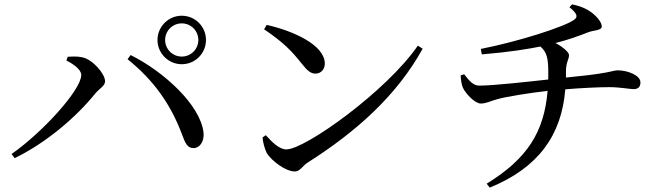

<svg xmlns="http://www.w3.org/2000/svg" viewBox="-20 -803 3040 879"><path d="M701 -620C701 -559 751 -509 812 -509C874 -509 923 -559 923 -620C923 -681 874 -731 812 -731C751 -731 701 -681 701 -620ZM736 -620C736 -662 770 -696 812 -696C854 -696 888 -662 888 -620C888 -578 854 -544 812 -544C770 -544 736 -578 736 -620ZM284 -526C314 -511 352 -485 352 -460C352 -390 170 -193 33 -98L47 -79C188 -147 328 -265 417 -376C437 -399 461 -410 461 -431C461 -465 404 -532 355 -541C332 -546 307 -544 290 -543ZM866 -125C894 -125 915 -154 912 -194C899 -322 729 -476 578 -551L564 -532C683 -436 760 -328 812 -191C828 -148 837 -125 866 -125Z M1201 -689 1189 -669C1280 -607 1314 -571 1362 -511C1387 -479 1403 -466 1424 -466C1449 -466 1467 -485 1467 -512C1467 -597 1322 -662 1201 -689ZM1893 -594C1750 -386 1377 -119 1291 -119C1258 -119 1225 -153 1197 -184L1182 -174C1183 -154 1192 -120 1202 -101C1223 -68 1286 -18 1330 -18C1354 -18 1366 -45 1389 -59C1611 -200 1796 -365 1915 -580Z M2089 -458C2090 -433 2094 -414 2099 -402C2111 -375 2154 -329 2181 -329C2207 -329 2229 -342 2257 -349C2294 -360 2408 -378 2487 -387C2471 -199 2395 -77 2208 38L2222 56C2445 -35 2551 -184 2568 -394C2636 -400 2722 -404 2768 -404C2820 -404 2862 -395 2880 -395C2902 -395 2912 -405 2912 -426C2912 -458 2854 -481 2808 -481C2790 -481 2781 -474 2718 -465C2687 -460 2630 -454 2571 -448V-475C2571 -521 2585 -529 2585 -551C2585 -564 2556 -589 2523 -606C2575 -619 2621 -635 2675 -656C2699 -665 2735 -663 2735 -682C2735 -702 2710 -729 2691 -744C2671 -759 2644 -774 2599 -783L2587 -770C2625 -739 2626 -725 2608 -712C2561 -679 2350 -612 2181 -579L2186 -554C2317 -565 2399 -579 2454 -590C2484 -564 2489 -534 2490 -484V-439C2407 -430 2240 -411 2174 -411C2147 -411 2129 -432 2105 -463Z"/></svg>

Font: Noto Serif KR Medium
Style: Regular
Weight: 500
Designer: Ryoko NISHIZUKA 西塚涼子 (kana & ideographs); Frank Grießhammer (Latin, Greek & Cyrillic); Wenlong ZHANG 张文龙 (bopomofo); San
Foundry: Adobe
Version: Version 2.001;hotconv 1.1.0;makeotfexe 2.6.0